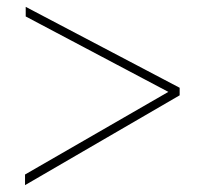

<svg xmlns="http://www.w3.org/2000/svg" viewBox="-20 -587 590 560"><path d="M53 -47V-78L471 -319L55 -539V-567L504 -331V-309Z"/></svg>

Font: Inconsolata SemiExpanded ExtraLight
Style: Regular
Weight: 200
Width: 6
Monospace: yes
Designer: Raph Levien, Cyreal, Brenton Simpson
Foundry: Raph Levien, Cyreal, Google
Version: Version 3.001; ttfautohint (v1.8.2.53-6de2)